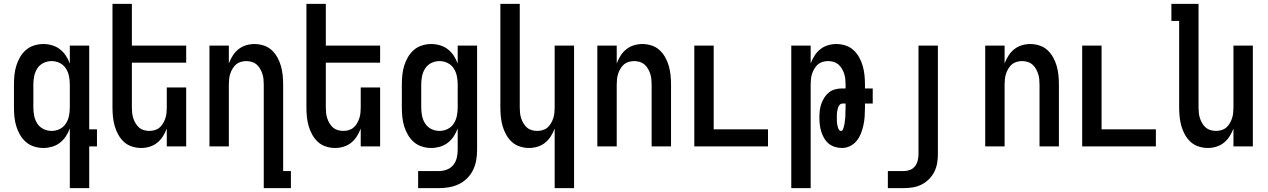

<svg xmlns="http://www.w3.org/2000/svg" viewBox="-20 -755 6540 990"><path d="M246 -80Q268 -80 287.5 -89.5Q307 -99 319 -117Q331 -135 335.5 -156.5Q340 -178 340 -200V-320Q340 -342 335.5 -363.5Q331 -385 319 -403Q307 -421 287.5 -430.5Q268 -440 246 -440Q224 -440 204.5 -430.5Q185 -421 173 -403Q161 -385 156.5 -363.5Q152 -342 152 -320V-200Q152 -178 156.5 -156.5Q161 -135 173 -117Q185 -99 204.5 -89.5Q224 -80 246 -80ZM340 215V-93Q332 -71 319.5 -52Q307 -33 289 -19Q271 -5 248.5 1.5Q226 8 204 8Q179 8 155.5 0.5Q132 -7 114 -22.5Q96 -38 83.5 -59.5Q71 -81 64 -104Q57 -127 54.5 -151.5Q52 -176 52 -200V-320Q52 -344 54.5 -368.5Q57 -393 64 -416Q71 -439 83.5 -460.5Q96 -482 114 -497.5Q132 -513 155.5 -520.5Q179 -528 204 -528Q226 -528 248.5 -521.5Q271 -515 289 -501Q307 -487 319.5 -468Q332 -449 340 -427V-520H440V-88H480V0H440V215Z M708 8Q684 8 660.5 0.5Q637 -7 619.5 -23Q602 -39 590 -60.5Q578 -82 571.5 -105Q565 -128 562.5 -152Q560 -176 560 -200V-735H660V-520H940V-432H660V-200Q660 -186 661.5 -172Q663 -158 667.5 -144.5Q672 -131 679.5 -118.5Q687 -106 697.5 -97Q708 -88 722 -84Q736 -80 750 -80Q764 -80 778 -84Q792 -88 802.5 -97Q813 -106 820.5 -118.5Q828 -131 832.5 -144.5Q837 -158 838.5 -172Q840 -186 840 -200V-304H940V0H840V-92Q832 -71 820 -52Q808 -33 790.5 -19Q773 -5 751.5 1.5Q730 8 708 8Z M1340 215V-320Q1340 -334 1338.5 -348Q1337 -362 1332.5 -375.5Q1328 -389 1320.5 -401.5Q1313 -414 1302.5 -423Q1292 -432 1278 -436Q1264 -440 1250 -440Q1236 -440 1222 -436Q1208 -432 1197.5 -423Q1187 -414 1179.5 -401.5Q1172 -389 1167.5 -375.5Q1163 -362 1161.5 -348Q1160 -334 1160 -320V0H1060V-520H1160V-428Q1168 -449 1180 -468Q1192 -487 1209.5 -501Q1227 -515 1248.5 -521.5Q1270 -528 1292 -528Q1316 -528 1339.5 -520.5Q1363 -513 1380.5 -497Q1398 -481 1410 -459.5Q1422 -438 1428.5 -415Q1435 -392 1437.5 -368Q1440 -344 1440 -320V127H1480V215Z M1708 8Q1684 8 1660.5 0.5Q1637 -7 1619.5 -23Q1602 -39 1590 -60.5Q1578 -82 1571.5 -105Q1565 -128 1562.5 -152Q1560 -176 1560 -200V-735H1660V-520H1940V-432H1660V-200Q1660 -186 1661.5 -172Q1663 -158 1667.5 -144.5Q1672 -131 1679.5 -118.5Q1687 -106 1697.5 -97Q1708 -88 1722 -84Q1736 -80 1750 -80Q1764 -80 1778 -84Q1792 -88 1802.5 -97Q1813 -106 1820.5 -118.5Q1828 -131 1832.5 -144.5Q1837 -158 1838.5 -172Q1840 -186 1840 -200V-304H1940V0H1840V-92Q1832 -71 1820 -52Q1808 -33 1790.5 -19Q1773 -5 1751.5 1.5Q1730 8 1708 8Z M2136 215V127H2243Q2264 127 2284 119.5Q2304 112 2317 96Q2330 80 2335 59.5Q2340 39 2340 18V-93Q2332 -71 2319.5 -52Q2307 -33 2289 -19Q2271 -5 2248.5 1.5Q2226 8 2204 8Q2179 8 2155.5 0.5Q2132 -7 2114 -22.5Q2096 -38 2083.5 -59.5Q2071 -81 2064 -104Q2057 -127 2054.5 -151.5Q2052 -176 2052 -200V-320Q2052 -344 2054.5 -368.5Q2057 -393 2064 -416Q2071 -439 2083.5 -460.5Q2096 -482 2114 -497.5Q2132 -513 2155.5 -520.5Q2179 -528 2204 -528Q2226 -528 2248.5 -521.5Q2271 -515 2289 -501Q2307 -487 2319.5 -468Q2332 -449 2340 -427V-520H2440V18Q2440 45 2435.5 71Q2431 97 2419.5 121Q2408 145 2389 164Q2370 183 2346 194.5Q2322 206 2296 210.5Q2270 215 2243 215ZM2246 -80Q2268 -80 2287.5 -89.5Q2307 -99 2319 -117Q2331 -135 2335.5 -156.5Q2340 -178 2340 -200V-320Q2340 -342 2335.5 -363.5Q2331 -385 2319 -403Q2307 -421 2287.5 -430.5Q2268 -440 2246 -440Q2224 -440 2204.5 -430.5Q2185 -421 2173 -403Q2161 -385 2156.5 -363.5Q2152 -342 2152 -320V-200Q2152 -178 2156.5 -156.5Q2161 -135 2173 -117Q2185 -99 2204.5 -89.5Q2224 -80 2246 -80Z M2840 215V-92Q2832 -71 2820 -52Q2808 -33 2790.5 -19Q2773 -5 2751.5 1.5Q2730 8 2708 8Q2684 8 2660.5 0.5Q2637 -7 2619.5 -23Q2602 -39 2590 -60.5Q2578 -82 2571.5 -105Q2565 -128 2562.5 -152Q2560 -176 2560 -200V-735H2660V-200Q2660 -186 2661.5 -172Q2663 -158 2667.5 -144.5Q2672 -131 2679.5 -118.5Q2687 -106 2697.5 -97Q2708 -88 2722 -84Q2736 -80 2750 -80Q2764 -80 2778 -84Q2792 -88 2802.5 -97Q2813 -106 2820.5 -118.5Q2828 -131 2832.5 -144.5Q2837 -158 2838.5 -172Q2840 -186 2840 -200V-520H2940V215Z M3060 0V-520H3160V-428Q3168 -449 3180 -468Q3192 -487 3209.5 -501Q3227 -515 3248.5 -521.5Q3270 -528 3292 -528Q3316 -528 3339.5 -520.5Q3363 -513 3380.5 -497Q3398 -481 3410 -459.5Q3422 -438 3428.5 -415Q3435 -392 3437.5 -368Q3440 -344 3440 -320V0H3340V-320Q3340 -334 3338.5 -348Q3337 -362 3332.5 -375.5Q3328 -389 3320.5 -401.5Q3313 -414 3302.5 -423Q3292 -432 3278 -436Q3264 -440 3250 -440Q3236 -440 3222 -436Q3208 -432 3197.5 -423Q3187 -414 3179.5 -401.5Q3172 -389 3167.5 -375.5Q3163 -362 3161.5 -348Q3160 -334 3160 -320V0Z M3560 0V-520H3660V-88H3940V0Z M4060 215V-520H4160V-428Q4168 -449 4180 -468Q4192 -487 4209.5 -501Q4227 -515 4248.5 -521.5Q4270 -528 4292 -528Q4316 -528 4339.5 -520.5Q4363 -513 4380.5 -497Q4398 -481 4410 -459.5Q4422 -438 4428.5 -415Q4435 -392 4437.5 -368Q4440 -344 4440 -320V-299H4480V-221H4440V-200Q4440 -178 4438.5 -155.5Q4437 -133 4432.5 -111.5Q4428 -90 4420 -69Q4412 -48 4398.5 -30.5Q4385 -13 4364.5 -2.5Q4344 8 4322 8Q4303 8 4285 2.5Q4267 -3 4253 -14.5Q4239 -26 4229.5 -42.5Q4220 -59 4214.5 -76.5Q4209 -94 4207 -112Q4205 -130 4205 -149Q4205 -167 4207 -185Q4209 -203 4215 -220Q4221 -237 4231 -252.5Q4241 -268 4255 -279Q4269 -290 4287 -294.5Q4305 -299 4323 -299H4340V-320Q4340 -334 4338.5 -348Q4337 -362 4332.5 -375.5Q4328 -389 4320.5 -401.5Q4313 -414 4302.5 -423Q4292 -432 4278 -436Q4264 -440 4250 -440Q4236 -440 4222 -436Q4208 -432 4197.5 -423Q4187 -414 4179.5 -401.5Q4172 -389 4167.5 -375.5Q4163 -362 4161.5 -348Q4160 -334 4160 -320V215ZM4316 -80Q4323 -80 4326 -86.5Q4329 -93 4330.5 -99Q4332 -105 4333.5 -111.5Q4335 -118 4335.5 -124Q4336 -130 4337 -136.5Q4338 -143 4338.5 -149.5Q4339 -156 4339 -162Q4339 -168 4339 -174.5Q4339 -181 4339.5 -187.5Q4340 -194 4340 -200V-221H4323Q4316 -221 4310.5 -215.5Q4305 -210 4302.5 -203.5Q4300 -197 4298.5 -190Q4297 -183 4296 -176.5Q4295 -170 4295 -163Q4295 -156 4295 -149Q4295 -142 4295 -135.5Q4295 -129 4295.5 -123Q4296 -117 4297.5 -110.5Q4299 -104 4300.5 -98Q4302 -92 4306 -86Q4310 -80 4316 -80Z M4641 215H4558V127H4641Q4657 127 4672.5 121Q4688 115 4698 102Q4708 89 4712 72.5Q4716 56 4716 40V-520H4816V40Q4816 64 4812 87Q4808 110 4797.5 131Q4787 152 4770 169Q4753 186 4732 196.5Q4711 207 4688 211Q4665 215 4641 215Z M5060 0V-520H5160V-428Q5168 -449 5180 -468Q5192 -487 5209.5 -501Q5227 -515 5248.5 -521.5Q5270 -528 5292 -528Q5316 -528 5339.5 -520.5Q5363 -513 5380.5 -497Q5398 -481 5410 -459.5Q5422 -438 5428.5 -415Q5435 -392 5437.5 -368Q5440 -344 5440 -320V0H5340V-320Q5340 -334 5338.5 -348Q5337 -362 5332.5 -375.5Q5328 -389 5320.5 -401.5Q5313 -414 5302.5 -423Q5292 -432 5278 -436Q5264 -440 5250 -440Q5236 -440 5222 -436Q5208 -432 5197.5 -423Q5187 -414 5179.5 -401.5Q5172 -389 5167.5 -375.5Q5163 -362 5161.5 -348Q5160 -334 5160 -320V0Z M5560 0V-520H5660V-88H5940V0Z M6208 8Q6184 8 6160.5 0.5Q6137 -7 6119.5 -23Q6102 -39 6090 -60.5Q6078 -82 6071.5 -105Q6065 -128 6062.5 -152Q6060 -176 6060 -200V-647H6020V-735H6160V-200Q6160 -186 6161.5 -172Q6163 -158 6167.5 -144.5Q6172 -131 6179.5 -118.5Q6187 -106 6197.5 -97Q6208 -88 6222 -84Q6236 -80 6250 -80Q6264 -80 6278 -84Q6292 -88 6302.5 -97Q6313 -106 6320.5 -118.5Q6328 -131 6332.5 -144.5Q6337 -158 6338.5 -172Q6340 -186 6340 -200V-520H6440V0H6340V-92Q6332 -71 6320 -52Q6308 -33 6290.5 -19Q6273 -5 6251.5 1.5Q6230 8 6208 8Z"/></svg>

Font: Iosevka Semibold
Style: Regular
Weight: 600
Monospace: yes
Designer: Belleve Invis
Foundry: Belleve Invis
Version: Version 33.2.3; ttfautohint (v1.8.4)